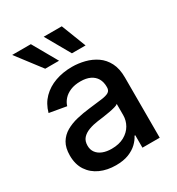

<svg xmlns="http://www.w3.org/2000/svg" viewBox="-181 -866 916 992"><g transform="rotate(-30 277.5 -370.0)"><path d="M221.7 10.7Q169.9 10.7 128.7 -7.8Q87.4 -26.4 63.2 -62.7Q39.1 -99.1 39.1 -151.9Q39.1 -197.8 56.6 -227.1Q74.2 -256.3 104 -273.4Q133.8 -290.5 170.9 -299.3Q208 -308.1 247.1 -312.5Q295.4 -318.4 325 -322Q354.5 -325.7 368.2 -334.2Q381.8 -342.8 381.8 -361.3V-364.7Q381.8 -393.6 369.9 -414.1Q357.9 -434.6 334.7 -445.8Q311.5 -457 277.3 -457Q242.7 -457 217.3 -446.3Q191.9 -435.5 176.3 -418Q160.6 -400.4 154.8 -379.9L53.7 -397.5Q66.9 -446.3 99.1 -478.8Q131.3 -511.2 177.2 -527.6Q223.1 -543.9 276.9 -543.9Q314.5 -543.9 352.1 -534.4Q389.6 -524.9 420.2 -503.9Q450.7 -482.9 469 -447.5Q487.3 -412.1 487.3 -359.4V0H384.3V-74.2H379.9Q369.6 -53.2 349.4 -33.7Q329.1 -14.2 297.6 -1.7Q266.1 10.7 221.7 10.7ZM244.6 -74.2Q289.1 -74.2 319.8 -91.3Q350.6 -108.4 366.5 -136Q382.3 -163.6 382.3 -195.3V-262.2Q376.5 -256.8 361.6 -252.7Q346.7 -248.5 327.1 -244.9Q307.6 -241.2 287.8 -238.5Q268.1 -235.8 252.9 -233.9Q223.6 -230 198.5 -220.7Q173.3 -211.4 158.4 -194.8Q143.6 -178.2 143.6 -150.4Q143.6 -126 156.5 -108.9Q169.4 -91.8 192.1 -83Q214.8 -74.2 244.6 -74.2ZM312.5 -604.5 229 -751.5H336.9L394 -604.5ZM153.3 -604.5 41 -751.5H152.3L235.8 -604.5Z"/></g></svg>

Font: Inter 20pt Medium
Style: Regular
Weight: 500
Version: Version 4.001;git-66647c0bb